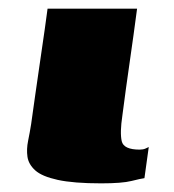

<svg xmlns="http://www.w3.org/2000/svg" viewBox="-20 -419 402 444"><path d="M297 -399Q289 -338 280 -276Q271 -214 263 -152Q257 -112 261.5 -92.5Q266 -73 303 -73Q311 -73 316.5 -75.5Q322 -78 324 -79L314 -7Q306 -6 284 -0.5Q262 5 214 5Q150 5 113.5 -3Q77 -11 61.5 -25Q46 -39 43.5 -56.5Q41 -74 45 -93.5Q49 -113 52 -132Q56 -160 61.5 -199.5Q67 -239 73 -279Q79 -319 83.5 -351.5Q88 -384 90 -399Q142 -399 193.5 -399Q245 -399 297 -399Z"/></svg>

Font: Genos Thin Black
Style: Italic
Weight: 900
Italic angle: -8°
Version: Version 1.010